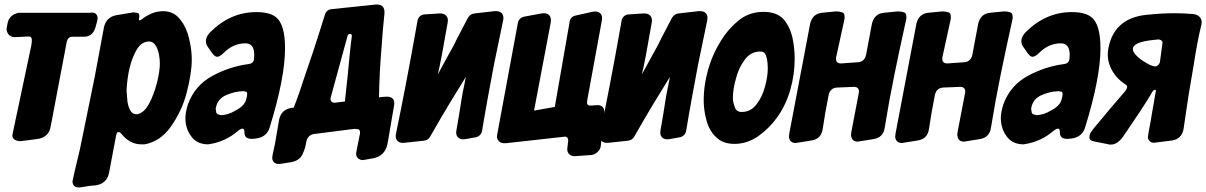

<svg xmlns="http://www.w3.org/2000/svg" viewBox="-20 -626 5290 842"><path d="M117 -425Q120 -440 119.5 -451Q119 -462 114 -464Q110 -466 104 -466L44 -463Q28 -464 18 -474Q11 -483 9 -495V-501L13 -523Q20 -561 62 -570H373Q377 -571 383 -571Q406 -571 408 -547V-543L407 -539Q407 -535 406 -533L399 -507Q387 -465 349 -465H297Q279 -465 273 -444L202 -70Q193 -22 141 -16L71 -7H67Q51 -8 41.5 -15.5Q32 -23 35 -38Z M324 196Q299 195 298 170Q298 163 331 26L395 -287L436 -507Q446 -550 488 -559L560 -571Q565 -573 570 -571L580 -570Q582 -570 586 -568Q591 -565 591 -556V-552L590 -547L589 -541L592 -536L600 -540Q641 -572 681 -576L690 -577H694Q742 -577 769 -542Q797 -508 809 -458Q821 -409 821 -366Q821 -305 799 -221Q788 -178 770 -140.5Q752 -103 729 -70Q682 -5 614 7H608H600Q551 7 515 -36Q507 -47 499 -47Q492 -47 489 -31L458 133Q448 180 398 187L375 189L330 196H324ZM583 -125Q614 -133 634 -172Q645 -192 653.5 -215.5Q662 -239 669 -265Q681 -316 681 -348Q681 -356 680 -366.5Q679 -377 677 -388Q665 -444 634 -444Q601 -444 580 -409Q541 -343 535 -231V-229L538 -192Q539 -168 549 -146Q558 -126 578 -125H583Z M889 7Q841 5 818 -29Q793 -63 793 -109Q793 -132 804 -168Q834 -251 911 -293Q986 -334 1070 -345Q1093 -348 1094 -369L1095 -386Q1095 -436 1056 -436Q1003 -436 961 -394Q944 -377 932 -377Q923 -377 912 -391L893 -418Q883 -431 883 -446Q883 -465 901 -484Q990 -573 1104 -573Q1162 -573 1190 -551Q1230 -520 1230 -414Q1230 -284 1162 -65Q1149 -26 1106 -19L1087 -17H1083Q1070 -17 1061 -23Q1052 -29 1052 -46Q1052 -62 1044 -62Q1037 -62 1026 -54Q970 -4 893 7H889ZM953 -121Q966 -122 981 -126.5Q996 -131 1014 -142Q1051 -161 1059 -188L1063 -204V-206L1064 -212V-214Q1064 -220 1061 -223Q1060 -224 1057 -224L1048 -226H1044Q1009 -225 972 -209Q935 -193 927 -155Q926 -153 926 -149L928 -136Q928 -129 935 -125Q936 -124 938 -124L949 -121H953Z M1201 93Q1177 92 1174 69V63L1175 59V55L1186 4Q1195 -52 1204 -101Q1213 -146 1259 -153L1268 -154Q1290 -209 1321 -305L1356 -408Q1368 -446 1380.5 -484Q1393 -522 1405 -562Q1412 -584 1435 -586L1627 -606Q1669 -609 1666 -567Q1658 -493 1654 -427Q1644 -312 1642 -199Q1659 -202 1677 -202Q1708 -202 1709 -174V-170L1708 -162L1694 -81Q1690 -58 1686.5 -35.5Q1683 -13 1678 10Q1667 55 1623 67L1578 75L1572 76H1568Q1556 74 1550 68Q1542 60 1542 50V46L1543 39L1550 3L1558 -37L1559 -44Q1559 -56 1552 -59L1535 -61L1355 -38Q1328 -32 1323 -3Q1319 25 1306 52Q1293 78 1258 85L1214 92L1205 93H1201ZM1452 -176 1493 -181V-186Q1504 -282 1514 -390Q1519 -441 1523 -468Q1523 -477 1515 -477Q1506 -477 1504 -468L1431 -201Q1427 -188 1433 -181Q1439 -174 1452 -176Z M1717 -42Q1736 -133 1759.5 -255Q1783 -377 1811 -535Q1813 -547 1822 -555Q1831 -563 1844 -563L1907 -567Q1927 -568 1937 -557Q1947 -546 1943 -526Q1929 -445 1918.5 -389Q1908 -333 1900 -300Q1908 -314 1919.5 -335.5Q1931 -357 1947 -386Q1976 -437 1984 -456L2032 -548Q2037 -556 2044 -561Q2051 -566 2060 -567L2148 -577Q2171 -579 2181 -567.5Q2191 -556 2186 -534Q2177 -492 2167.5 -445Q2158 -398 2147 -346Q2136 -288 2122.5 -215Q2109 -142 2094 -52Q2092 -41 2084.5 -33.5Q2077 -26 2066 -24L2022 -16Q2000 -12 1988.5 -23.5Q1977 -35 1982 -57L1994 -127Q1999 -159 2004 -190.5Q2009 -222 2016 -253L2023 -289Q1991 -238 1951.5 -172.5Q1912 -107 1866 -26Q1857 -11 1839 -9L1755 0Q1733 3 1722.5 -8.5Q1712 -20 1717 -42Z M2460 -27 2199 2Q2178 4 2167 -7.5Q2156 -19 2161 -39L2251 -525Q2253 -536 2260.5 -543.5Q2268 -551 2279 -553L2354 -567Q2377 -571 2388 -560Q2399 -549 2395 -526L2322 -141L2413 -157L2478 -530Q2481 -553 2505 -558L2577 -574Q2600 -579 2612 -568Q2624 -557 2619 -534L2555 -185Q2553 -173 2556 -169Q2559 -163 2570 -163L2601 -165Q2613 -165 2623 -157Q2631 -147 2630 -135L2615 11Q2614 28 2601 40Q2588 53 2571 54L2500 59Q2484 59 2475 49Q2466 39 2468 23L2472 -10L2469 -22L2460 -27Z M2612 -42Q2631 -133 2654.5 -255Q2678 -377 2706 -535Q2708 -547 2717 -555Q2726 -563 2739 -563L2802 -567Q2822 -568 2832 -557Q2842 -546 2838 -526Q2824 -445 2813.5 -389Q2803 -333 2795 -300Q2803 -314 2814.5 -335.5Q2826 -357 2842 -386Q2871 -437 2879 -456L2927 -548Q2932 -556 2939 -561Q2946 -566 2955 -567L3043 -577Q3066 -579 3076 -567.5Q3086 -556 3081 -534Q3072 -492 3062.5 -445Q3053 -398 3042 -346Q3031 -288 3017.5 -215Q3004 -142 2989 -52Q2987 -41 2979.5 -33.5Q2972 -26 2961 -24L2917 -16Q2895 -12 2883.5 -23.5Q2872 -35 2877 -57L2889 -127Q2894 -159 2899 -190.5Q2904 -222 2911 -253L2918 -289Q2886 -238 2846.5 -172.5Q2807 -107 2761 -26Q2752 -11 2734 -9L2650 0Q2628 3 2617.5 -8.5Q2607 -20 2612 -42Z M3201 5Q3149 5 3120 -25Q3090 -53 3078 -99Q3066 -143 3066 -186Q3066 -262 3092 -342Q3109 -395 3142 -448Q3173 -499 3221 -538Q3268 -574 3328 -574Q3386 -574 3416 -542Q3444 -509 3455 -462Q3465 -416 3465 -368Q3465 -299 3446 -233Q3426 -163 3387 -110Q3355 -65 3307 -30Q3257 5 3201 5ZM3232 -135Q3273 -135 3298 -169Q3323 -201 3335 -247Q3347 -291 3347 -325Q3347 -373 3334 -392Q3328 -400 3314 -400Q3272 -400 3246 -364Q3219 -328 3207 -280Q3194 -234 3194 -196Q3194 -179 3202 -157Q3209 -135 3232 -135Z M3650 -242Q3621 -240 3614 -210Q3606 -170 3599.5 -133Q3593 -96 3588 -61Q3582 -17 3539 -10L3470 1H3466Q3444 -1 3440 -23V-30L3441 -35V-39L3533 -523Q3544 -566 3585 -570L3646 -576Q3661 -576 3673 -572Q3681 -569 3682.5 -562.5Q3684 -556 3684 -548L3683 -540Q3683 -539 3682.5 -538Q3682 -537 3682 -536Q3675 -505 3666.5 -465Q3658 -425 3647 -376Q3642 -346 3671 -348L3742 -353Q3771 -355 3778 -385L3804 -523Q3815 -566 3856 -570L3917 -576Q3932 -576 3944 -572Q3952 -569 3953.5 -562.5Q3955 -556 3955 -548L3954 -540Q3954 -539 3953.5 -538Q3953 -537 3953 -536Q3927 -419 3903 -302Q3879 -185 3860 -67Q3854 -23 3811 -16L3742 -5H3738Q3716 -7 3713 -29Q3712 -31 3712 -36L3713 -41V-45L3746 -217Q3749 -231 3742.5 -238.5Q3736 -246 3722 -245Z M4116 -242Q4087 -240 4080 -210Q4072 -170 4065.5 -133Q4059 -96 4054 -61Q4048 -17 4005 -10L3936 1H3932Q3910 -1 3906 -23V-30L3907 -35V-39L3999 -523Q4010 -566 4051 -570L4112 -576Q4127 -576 4139 -572Q4147 -569 4148.5 -562.5Q4150 -556 4150 -548L4149 -540Q4149 -539 4148.5 -538Q4148 -537 4148 -536Q4141 -505 4132.5 -465Q4124 -425 4113 -376Q4108 -346 4137 -348L4208 -353Q4237 -355 4244 -385L4270 -523Q4281 -566 4322 -570L4383 -576Q4398 -576 4410 -572Q4418 -569 4419.5 -562.5Q4421 -556 4421 -548L4420 -540Q4420 -539 4419.5 -538Q4419 -537 4419 -536Q4393 -419 4369 -302Q4345 -185 4326 -67Q4320 -23 4277 -16L4208 -5H4204Q4182 -7 4179 -29Q4178 -31 4178 -36L4179 -41V-45L4212 -217Q4215 -231 4208.5 -238.5Q4202 -246 4188 -245Z M4465 7Q4417 5 4394 -29Q4369 -63 4369 -109Q4369 -132 4380 -168Q4410 -251 4487 -293Q4562 -334 4646 -345Q4669 -348 4670 -369L4671 -386Q4671 -436 4632 -436Q4579 -436 4537 -394Q4520 -377 4508 -377Q4499 -377 4488 -391L4469 -418Q4459 -431 4459 -446Q4459 -465 4477 -484Q4566 -573 4680 -573Q4738 -573 4766 -551Q4806 -520 4806 -414Q4806 -284 4738 -65Q4725 -26 4682 -19L4663 -17H4659Q4646 -17 4637 -23Q4628 -29 4628 -46Q4628 -62 4620 -62Q4613 -62 4602 -54Q4546 -4 4469 7H4465ZM4529 -121Q4542 -122 4557 -126.5Q4572 -131 4590 -142Q4627 -161 4635 -188L4639 -204V-206L4640 -212V-214Q4640 -220 4637 -223Q4636 -224 4633 -224L4624 -226H4620Q4585 -225 4548 -209Q4511 -193 4503 -155Q4502 -153 4502 -149L4504 -136Q4504 -129 4511 -125Q4512 -124 4514 -124L4525 -121H4529Z M4852 8H4847Q4844 8 4777 -6Q4761 -9 4758 -19Q4757 -21 4757 -24L4758 -27V-30L4759 -33V-36L4760 -37Q4760 -39 4762 -43L4774 -60L4779 -66Q4813 -107 4846.5 -147Q4880 -187 4915 -227Q4923 -238 4923 -245Q4923 -252 4914 -257Q4870 -285 4849 -333Q4838 -360 4838 -386Q4838 -413 4849 -446Q4885 -552 5018 -562Q5077 -568 5131 -568Q5154 -568 5175 -567Q5196 -566 5216 -564Q5247 -558 5250 -531V-527L5249 -521V-519Q5240 -484 5231 -436.5Q5222 -389 5213 -330L5192 -206L5170 -58Q5161 -17 5121 -10L5041 0H5037Q5026 -2 5021 -8Q5014 -15 5014 -25Q5014 -31 5027 -99L5030 -118L5044 -199L5049 -227Q5049 -230 5047 -232Q5042 -232 5042 -232Q5035 -228 5027 -212L5019 -199Q5002 -171 4973.5 -128Q4945 -85 4904 -25Q4879 8 4852 8ZM5058 -340 5060 -342Q5063 -345 5065 -349L5066 -352Q5066 -353 5066.5 -354Q5067 -355 5067 -356L5078 -438V-442Q5075 -451 5061 -453H5059L5040 -451Q4948 -442 4948 -411Q4948 -398 4963 -383Q4978 -367 5002 -353Q5026 -338 5041 -335H5048H5050Q5055 -337 5058 -340Z"/></svg>

Font: Bangerz
Style: Bold
Weight: 700
Designer: vernon adams
Foundry: Vernon Adams
Version: Version 2.10;February 7, 2025;FontCreator 13.0.0.2683 64-bit